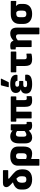

<svg xmlns="http://www.w3.org/2000/svg" viewBox="1786 -2559 958 4570"><g transform="rotate(-90 2265.0 -274.0)"><path d="M278 12Q165 12 101.5 -43Q38 -98 38 -202V-253Q38 -309 61.5 -346.5Q85 -384 124.5 -408Q164 -432 211 -445L149 -505Q123 -530 109 -554.5Q95 -579 95 -608Q96 -640 121 -661.5Q146 -683 197 -683H486Q500 -683 500 -669V-571Q500 -557 486 -557H313Q296 -557 296 -547Q296 -542 300 -537.5Q304 -533 311 -527L413 -441Q474 -389 496.5 -342Q519 -295 519 -238V-202Q519 -98 455 -43Q391 12 278 12ZM201 -216Q201 -167 219.5 -146Q238 -125 278 -125Q319 -125 337 -146Q355 -167 355 -216V-246Q355 -290 339 -314.5Q323 -339 296 -364Q236 -342 218.5 -313Q201 -284 201 -238Z M620 185Q606 185 606 171V-324Q606 -414 664 -461.5Q722 -509 833 -509Q946 -509 1004 -461.5Q1062 -414 1062 -325V-191Q1062 12 892 12Q860 12 826 5.5Q792 -1 766 -12V171Q766 185 752 185ZM766 -303V-132Q801 -117 833 -117Q902 -117 902 -205V-304Q902 -372 833 -372Q766 -372 766 -303Z M1278 12Q1137 12 1137 -155V-299Q1137 -509 1307 -509Q1344 -509 1380 -494Q1416 -479 1444 -453V-484Q1444 -497 1458 -497H1578Q1592 -497 1592 -484V-159Q1592 -133 1596.5 -125.5Q1601 -118 1616 -118Q1623 -118 1627.5 -119Q1632 -120 1638 -120Q1649 -121 1649 -108V-13Q1649 -1 1632 3Q1616 7 1596 9.5Q1576 12 1557 12Q1458 12 1442 -67Q1410 -36 1371 -12Q1332 12 1278 12ZM1297 -190Q1297 -125 1344 -125Q1383 -125 1432 -168V-347Q1393 -375 1360 -375Q1327 -375 1312 -355Q1297 -335 1297 -291Z M2156 12Q2106 12 2073 -2.5Q2040 -17 2023.5 -54Q2007 -91 2007 -157V-365H1892V-14Q1892 0 1878 0H1746Q1732 0 1732 -14V-365H1668Q1654 -365 1654 -379V-484Q1654 -497 1668 -497H2241Q2255 -497 2255 -484V-379Q2255 -365 2241 -365H2167V-175Q2167 -144 2174.5 -130Q2182 -116 2206 -116Q2217 -116 2227.5 -117.5Q2238 -119 2250 -120Q2262 -121 2262 -109V-15Q2262 -3 2251 1Q2235 6 2209 9Q2183 12 2156 12Z M2547 12Q2436 12 2379 -24Q2322 -60 2322 -137Q2322 -184 2347.5 -215.5Q2373 -247 2420 -256V-259Q2381 -271 2359 -302.5Q2337 -334 2337 -374Q2337 -443 2387.5 -476Q2438 -509 2548 -509Q2668 -509 2722 -467.5Q2776 -426 2769 -353Q2767 -337 2753 -337H2637Q2624 -337 2624 -351Q2624 -367 2609.5 -378.5Q2595 -390 2557 -390Q2516 -390 2501 -378Q2486 -366 2486 -345Q2486 -322 2500 -309.5Q2514 -297 2554 -297H2610Q2623 -297 2623 -283V-213Q2623 -199 2610 -199H2537Q2503 -199 2489 -187Q2475 -175 2475 -151Q2475 -128 2493.5 -118Q2512 -108 2553 -108Q2590 -108 2609 -113Q2628 -118 2628 -141Q2628 -154 2642 -154H2758Q2772 -154 2773 -138Q2781 -60 2726 -24Q2671 12 2547 12ZM2485 -544Q2471 -544 2475 -558L2517 -722Q2520 -733 2533 -733H2668Q2685 -733 2676 -716L2597 -554Q2592 -544 2580 -544Z M3142 12Q3088 12 3051.5 -3Q3015 -18 2997 -57Q2979 -96 2979 -167V-365H2842Q2828 -365 2828 -379V-484Q2828 -497 2842 -497H3309Q3323 -497 3323 -484V-379Q3323 -365 3309 -365H3139V-179Q3139 -147 3149 -132Q3159 -117 3191 -117Q3213 -117 3231 -120Q3249 -123 3261 -124Q3274 -126 3274 -113V-18Q3274 -5 3263 -3Q3244 2 3213 7Q3182 12 3142 12Z M3444 0Q3430 0 3430 -14V-340Q3430 -365 3425 -372.5Q3420 -380 3407 -380Q3400 -380 3395 -379Q3390 -378 3385 -378Q3373 -377 3373 -390V-484Q3373 -496 3390 -501Q3427 -509 3467 -509Q3564 -509 3580 -431Q3613 -462 3654 -485.5Q3695 -509 3751 -509Q3822 -509 3857.5 -470Q3893 -431 3893 -346V171Q3893 185 3879 185H3747Q3733 185 3733 171V-309Q3733 -341 3721 -356.5Q3709 -372 3681 -372Q3657 -372 3634 -360Q3611 -348 3590 -329V-14Q3590 0 3576 0Z M4218 12Q4105 12 4042.5 -43Q3980 -98 3980 -198V-285Q3980 -386 4041.5 -441.5Q4103 -497 4216 -497H4513Q4527 -497 4527 -484V-379Q4527 -364 4512 -365L4407 -373V-370Q4426 -357 4441.5 -330.5Q4457 -304 4457 -262V-198Q4457 -98 4394.5 -43Q4332 12 4218 12ZM4218 -125Q4257 -125 4277 -144.5Q4297 -164 4297 -210V-275Q4297 -320 4283 -340Q4269 -360 4251 -366H4220Q4181 -366 4160.5 -347Q4140 -328 4140 -279V-210Q4140 -164 4159.5 -144.5Q4179 -125 4218 -125Z"/></g></svg>

Font: Sofia Sans Black
Style: Regular
Weight: 900
Designer: Botio Nikoltchev, Ani Petrova
Foundry: lettersoup
Version: Version 4.100; ttfautohint (v1.8.3)